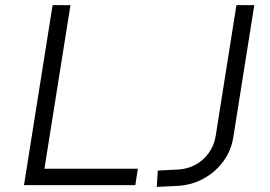

<svg xmlns="http://www.w3.org/2000/svg" viewBox="-20 -725 1056 752"><path d="M74 0 186 -705H256L154 -64H520L510 0ZM594 7 598 -57 678 -61Q714 -63 745 -79.5Q776 -96 797.5 -125.5Q819 -155 825 -194L906 -705H976L894 -189Q886 -136 855 -93.5Q824 -51 777.5 -25.5Q731 0 676 3Z"/></svg>

Font: Nunito Sans 7pt Light
Style: Italic
Weight: 300
Italic angle: -9°
Designer: Vernon Adams
Foundry: Vernon Adams
Version: Version 3.101;gftools[0.9.27]